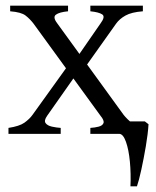

<svg xmlns="http://www.w3.org/2000/svg" viewBox="-20 -474 551 680"><path d="M486 -434Q446 -431 424.5 -419Q403 -407 391 -390L271 -221L244 -258L336 -391Q354 -415 342 -423Q330 -431 300 -434V-454H486ZM300 0V-21Q316 -22 329.5 -25.5Q343 -29 346.5 -38Q350 -47 336 -64L99 -390Q86 -407 70.5 -419Q55 -431 16 -434V-454H221V-434Q190 -431 178 -422Q166 -413 183 -391L418 -67Q430 -52 447 -38.5Q464 -25 496 -21V0ZM147 -64Q135 -47 141.5 -38Q148 -29 164 -25.5Q180 -22 195 -21V0H10V-21Q49 -27 66.5 -39.5Q84 -52 95 -67L220 -241L244 -202ZM493 -44 506 -34Q504 0 496.5 44Q489 88 480.5 127Q472 166 465 186H442Q444 141 440 98.5Q436 56 426 28Q416 0 402 0V-44Z"/></svg>

Font: ChillKai
Style: Regular
Weight: 400
Designer: ChillType
Foundry: 寒蝉字型
Version: Version 2.000